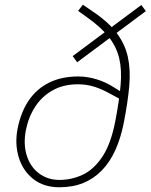

<svg xmlns="http://www.w3.org/2000/svg" viewBox="-20 -785 636 811"><path d="M306 -522 287 -548 577 -764 596 -738ZM231 6Q165 6 121 -28.5Q77 -63 59.5 -119.5Q42 -176 54 -240Q68 -312 102 -361.5Q136 -411 188.5 -436.5Q241 -462 310 -462Q349 -462 388 -450Q427 -438 458 -418L513 -384L499 -360L438 -393Q407 -410 375.5 -419.5Q344 -429 309 -429Q248 -429 202.5 -403.5Q157 -378 128.5 -334Q100 -290 89 -234Q78 -174 93.5 -126.5Q109 -79 145.5 -52Q182 -25 231 -25Q281 -25 327.5 -46Q374 -67 411 -121Q448 -175 467 -273Q484 -362 489.5 -426.5Q495 -491 483.5 -539Q472 -587 440 -628Q408 -669 349 -711L310 -739L330 -765L371 -737Q437 -693 472.5 -646Q508 -599 520 -544.5Q532 -490 526 -422Q520 -354 503 -267Q490 -201 467 -150.5Q444 -100 410 -65Q376 -30 331.5 -12Q287 6 231 6Z"/></svg>

Font: REM Thin
Style: Italic
Weight: 250
Italic angle: -11°
Designer: Octavio Pardo
Foundry: Ashler Design
Version: Version 1.005;gftools[0.9.28]